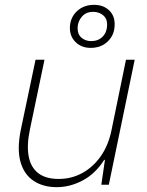

<svg xmlns="http://www.w3.org/2000/svg" viewBox="-20 -764 609 794"><path d="M215 10Q158 10 118.5 -16.5Q79 -43 64.5 -95.5Q50 -148 66 -227L127 -517H164L104 -230Q90 -164 98.5 -118Q107 -72 138 -48Q169 -24 223 -24Q275 -24 319.5 -48Q364 -72 396 -117Q428 -162 441 -225L501 -517H537L430 0H399L414 -103H411Q374 -45 321.5 -17.5Q269 10 215 10ZM355 -566Q317 -566 292.5 -590Q268 -614 269 -652Q271 -693 299 -718.5Q327 -744 369 -744Q408 -744 432 -720.5Q456 -697 454 -659Q453 -619 425.5 -592.5Q398 -566 355 -566ZM357 -594Q386 -594 404 -612Q422 -630 423 -659Q424 -686 407 -700.5Q390 -715 365 -715Q336 -715 319 -695.5Q302 -676 301 -651Q300 -623 316.5 -608.5Q333 -594 357 -594Z"/></svg>

Font: Mona Sans ExtraLight
Style: Italic
Weight: 200
Italic angle: -11.6951°
Designer: Deni Anggara
Foundry: GitHub
Version: Version 2.000